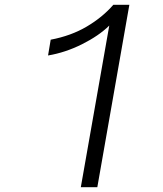

<svg xmlns="http://www.w3.org/2000/svg" viewBox="-20 -783 680 803"><path d="M437 -676Q393 -633 323 -598Q253 -563 181 -551L192 -617Q277 -633 343 -672Q409 -711 454 -763H521L387 0H318Z"/></svg>

Font: Open Sauce One Light Italic
Style: Regular
Weight: 300
Italic angle: -10°
Designer: Alfredo Marco Pradil
Foundry: Creative Sauce Fz LLC
Version: Version 1.477